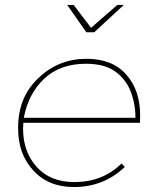

<svg xmlns="http://www.w3.org/2000/svg" viewBox="-20 -754 632 774"><path d="M360 -624H328L251 -734H277L347 -642L453 -734H479ZM278 0Q175 0 114 -67Q83.5 -100.5 68.2 -142.2Q53 -184 53 -239Q53 -363 135.5 -440Q216 -517 329 -517Q433 -517 489 -453.5Q545 -390 545 -289L544 -259H74L73 -235Q73 -142 128 -81Q183 -20 280 -20Q394 -20 470 -95L483 -81Q398 0 278 0ZM526 -279Q526 -335.5 506.8 -385.2Q487.5 -435 443 -467Q399 -497 327 -497Q222 -497 158 -436.5Q94 -376 76 -279Z"/></svg>

Font: Argentum Sans Thin
Style: Italic
Weight: 100
Italic angle: -11°
Designer: Julieta Ulanovsky (font), Cristiano Sobral (main changes and remaster)
Foundry: Julieta Ulanovsky (font), Cristiano Sobral (main changes and remaster)
Version: Version 2.007;June 15, 2022;FontCreator 14.0.0.2814 64-bit; 